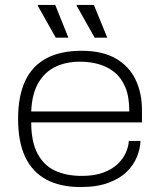

<svg xmlns="http://www.w3.org/2000/svg" viewBox="-20 -743 646 775"><path d="M305 12Q224 12 167.5 -18Q111 -48 82 -109Q53 -170 53 -263Q53 -356 82 -417Q111 -478 168 -508Q225 -538 309 -538Q393 -538 447 -507Q501 -476 527 -422Q553 -368 553 -299V-249H106Q106 -170 132 -122Q158 -74 203.5 -53.5Q249 -33 309 -33Q362 -33 397.5 -46.5Q433 -60 455 -81Q477 -102 488 -127Q499 -152 500 -174H547Q546 -143 533 -110.5Q520 -78 492.5 -50.5Q465 -23 418.5 -5.5Q372 12 305 12ZM106 -293H502Q502 -352 486 -390.5Q470 -429 442 -451.5Q414 -474 378.5 -484Q343 -494 303 -494Q246 -494 203 -473Q160 -452 134.5 -408Q109 -364 106 -293ZM362 -591 290 -719V-723H359L413 -591ZM205 -591 133 -719V-723H203L256 -591Z"/></svg>

Font: Archivo SemiExpanded Thin
Style: Regular
Weight: 250
Width: 6
Designer: Hector Gatti
Foundry: Omnibus-Type
Version: Version 2.001